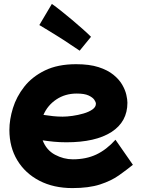

<svg xmlns="http://www.w3.org/2000/svg" viewBox="-20 -881 728 981"><path d="M350 80Q254 80 181.5 42.5Q109 5 68.5 -62Q28 -129 28 -217Q28 -270 46 -328.5Q64 -387 104 -438Q144 -489 209.5 -521Q275 -553 369 -553Q437 -553 483.5 -538Q530 -523 559.5 -499Q589 -475 604.5 -448Q620 -421 625.5 -396.5Q631 -372 631 -356Q631 -259 549.5 -206.5Q468 -154 319 -154Q285 -154 254.5 -157Q224 -160 198 -164Q217 -114 261 -90.5Q305 -67 352 -67Q420 -67 472 -91.5Q524 -116 570 -167L659 -39Q627 -13 587.5 15Q548 43 491 61.5Q434 80 350 80ZM372 -403Q313 -403 268 -373Q223 -343 202 -294Q227 -290 251.5 -287.5Q276 -285 300 -285Q322 -285 350.5 -289Q379 -293 406.5 -301Q434 -309 452 -321.5Q470 -334 470 -351Q470 -359 462 -371Q454 -383 433 -393Q412 -403 372 -403ZM387 -622Q368 -634 340.5 -653Q313 -672 282.5 -691Q252 -710 225 -726.5Q198 -743 181 -753L245 -861Q265 -847 291.5 -826Q318 -805 346.5 -781Q375 -757 401 -734Q427 -711 445 -693Z"/></svg>

Font: Mochiy Pop One
Style: Regular
Weight: 400
Designer: FONTDASU
Foundry: FONTDASU / Google Inc. / Adobe
Version: Version 2.000